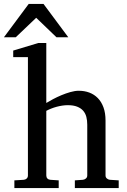

<svg xmlns="http://www.w3.org/2000/svg" viewBox="-52 -955 646 975"><path d="M234.9 -765.6 131.8 -864.7 27.8 -765.6H-32.2L93.8 -935.1H168.9L294.9 -765.6ZM328.1 0V-39.1L369.1 -42Q377.9 -43 384.5 -48.8Q391.1 -54.7 391.1 -64V-321.8Q391.1 -343.3 386.5 -361.3Q381.8 -379.4 370.4 -392.6Q358.9 -405.8 339.8 -413.3Q320.8 -420.9 292 -420.9Q278.8 -420.9 264.2 -418.7Q249.5 -416.5 235.1 -412.6Q220.7 -408.7 207.3 -403.3Q193.8 -397.9 183.1 -392.1V-64Q183.1 -54.7 188.5 -48.8Q193.8 -43 203.1 -42L246.1 -39.1V0H21V-39.1L68.8 -42Q78.1 -43 84 -48.8Q89.8 -54.7 89.8 -64V-665H15.1V-698.2L143.1 -736.8H183.1V-432.1Q196.8 -440.4 216.8 -451.2Q236.8 -461.9 259.5 -471.4Q282.2 -481 305.4 -487.5Q328.6 -494.1 348.1 -494.1Q377 -494.1 401.6 -484.9Q426.3 -475.6 444.6 -457Q462.9 -438.5 473.4 -409.9Q483.9 -381.3 483.9 -342.8V-64Q483.9 -54.7 490.5 -48.8Q497.1 -43 505.9 -42L550.8 -39.1V0Z"/></svg>

Font: Charis SIL Eur
Style: Regular
Weight: 400
Foundry: SIL International
Version: Version 5.000